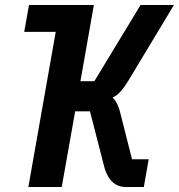

<svg xmlns="http://www.w3.org/2000/svg" viewBox="-20 -745 713 765"><path d="M76.5 -618 95.5 -725H354L300.5 -421.5H356L540 -725H673L492 -424.5Q472.5 -393 458 -377.8Q443.5 -362.5 428.5 -356.5Q451 -336 463 -280.5L506 -110.5H572.5L553 0H481Q412 0 391.5 -95.5L338.5 -301.5H279.5L226 0H93L202 -618Z"/></svg>

Font: JuliaMono ExtraBoldItalic
Style: Regular
Weight: 800
Italic angle: -9°
Monospace: yes
Designer: cormullion
Foundry: corm
Version: Version 0.049; ttfautohint (v1.8.4)